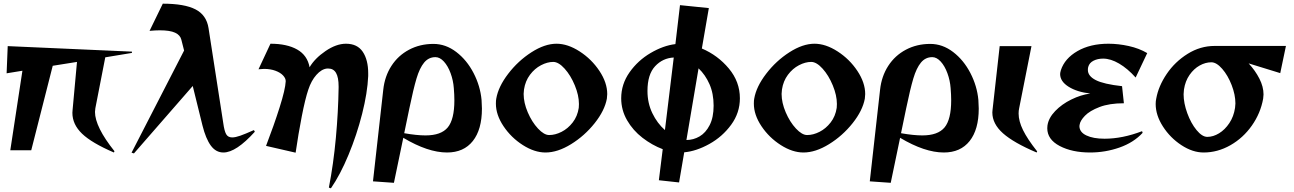

<svg xmlns="http://www.w3.org/2000/svg" viewBox="-20 -818 7045 1045"><path d="M374 -204 375 -219 399 -481 267 -460 150 0H36L102 -433L16 -419L22 -567L698 -537V-530L553 -506L499 -229Q497 -217 497 -209Q497 -128 603 5L600 12Q479 -40 426.5 -90.5Q374 -141 374 -204Z M696 13 982 -543 967 -602Q961 -627 933 -640Q905 -653 850 -653Q826 -653 794 -650L866 -798Q984 -798 1044 -767Q1104 -736 1115 -665L1195 -149Q1201 -105 1211 -87.5Q1221 -70 1244 -70Q1261 -70 1288 -79.5Q1315 -89 1362 -110L1367 -101Q1265 12 1196 12Q1155 12 1127.5 -25.5Q1100 -63 1082 -135L1029 -350L709 17Z M1823 -342V-347Q1823 -397 1809 -421Q1795 -445 1767 -445H1760Q1730 -442 1702 -410.5Q1674 -379 1658 -330Q1641 -280 1622.5 -185Q1604 -90 1589 13L1428 -24Q1471 -136 1502 -234Q1533 -332 1535 -375V-377Q1535 -392 1520.5 -407.5Q1506 -423 1479 -433Q1452 -443 1417 -443Q1409 -443 1387 -441L1452 -580Q1542 -580 1597.5 -548.5Q1653 -517 1665 -452Q1693 -500 1751.5 -540Q1810 -580 1863 -580Q1925 -580 1954.5 -536Q1984 -492 1984 -419V-404Q1980 -313 1951 -198.5Q1922 -84 1877 24.5Q1832 133 1781 207L1770 203Q1795 74 1808 -67.5Q1821 -209 1823 -342Z M2010 169 2066 -330Q2074 -403 2110.5 -459.5Q2147 -516 2206.5 -547.5Q2266 -579 2339 -579Q2406 -579 2463.5 -535Q2521 -491 2557.5 -420.5Q2594 -350 2601 -274Q2603 -242 2603 -227Q2603 -113 2553.5 -50.5Q2504 12 2413 12Q2309 12 2175 -68L2124 177ZM2296 -81Q2381 -81 2417 -124.5Q2453 -168 2453 -272Q2453 -302 2450 -338Q2447 -380 2432.5 -419.5Q2418 -459 2396 -483Q2374 -507 2350 -507Q2313 -507 2288.5 -477.5Q2264 -448 2247 -391Q2230 -334 2208 -228L2180 -93Q2248 -81 2296 -81Z M2679 -254Q2679 -272 2681 -281Q2692 -346 2746 -416.5Q2800 -487 2872.5 -533.5Q2945 -580 3009 -580Q3070 -580 3135 -538Q3200 -496 3242.5 -432Q3285 -368 3285 -306Q3285 -297 3283 -281Q3271 -216 3216.5 -147.5Q3162 -79 3088.5 -33.5Q3015 12 2949 12Q2889 12 2825.5 -28.5Q2762 -69 2720.5 -131Q2679 -193 2679 -254ZM2969 -83Q3002 -83 3036.5 -100.5Q3071 -118 3097 -151.5Q3123 -185 3130 -231Q3131 -238 3131 -252Q3131 -299 3108.5 -353.5Q3086 -408 3053 -444.5Q3020 -481 2991 -481Q2959 -481 2924.5 -463Q2890 -445 2864.5 -411Q2839 -377 2832 -331Q2830 -315 2830 -307Q2830 -259 2852.5 -206.5Q2875 -154 2908 -118.5Q2941 -83 2969 -83Z M3566 163 3587 -6Q3529 -28 3477 -68Q3425 -108 3393 -163.5Q3361 -219 3361 -283Q3361 -360 3406.5 -424.5Q3452 -489 3521 -529.5Q3590 -570 3656 -578L3681 -790L3838 -774L3800 -554Q3887 -517 3947 -445Q4007 -373 4007 -283Q4007 -204 3959.5 -139Q3912 -74 3841 -34.5Q3770 5 3704 11L3676 175ZM3599 -110 3647 -505Q3587 -502 3545.5 -457.5Q3504 -413 3504 -323Q3504 -257 3530.5 -202Q3557 -147 3599 -110ZM3864 -243Q3864 -309 3841.5 -360Q3819 -411 3782 -446L3716 -56Q3754 -56 3787.5 -75.5Q3821 -95 3842.5 -137Q3864 -179 3864 -243Z M4083 -254Q4083 -272 4085 -281Q4096 -346 4150 -416.5Q4204 -487 4276.5 -533.5Q4349 -580 4413 -580Q4474 -580 4539 -538Q4604 -496 4646.5 -432Q4689 -368 4689 -306Q4689 -297 4687 -281Q4675 -216 4620.5 -147.5Q4566 -79 4492.5 -33.5Q4419 12 4353 12Q4293 12 4229.5 -28.5Q4166 -69 4124.5 -131Q4083 -193 4083 -254ZM4373 -83Q4406 -83 4440.5 -100.5Q4475 -118 4501 -151.5Q4527 -185 4534 -231Q4535 -238 4535 -252Q4535 -299 4512.5 -353.5Q4490 -408 4457 -444.5Q4424 -481 4395 -481Q4363 -481 4328.5 -463Q4294 -445 4268.5 -411Q4243 -377 4236 -331Q4234 -315 4234 -307Q4234 -259 4256.5 -206.5Q4279 -154 4312 -118.5Q4345 -83 4373 -83Z M4714 169 4770 -330Q4778 -403 4814.5 -459.5Q4851 -516 4910.5 -547.5Q4970 -579 5043 -579Q5110 -579 5167.5 -535Q5225 -491 5261.5 -420.5Q5298 -350 5305 -274Q5307 -242 5307 -227Q5307 -113 5257.5 -50.5Q5208 12 5117 12Q5013 12 4879 -68L4828 177ZM5000 -81Q5085 -81 5121 -124.5Q5157 -168 5157 -272Q5157 -302 5154 -338Q5151 -380 5136.5 -419.5Q5122 -459 5100 -483Q5078 -507 5054 -507Q5017 -507 4992.5 -477.5Q4968 -448 4951 -391Q4934 -334 4912 -228L4884 -93Q4952 -81 5000 -81Z M5381 -206 5382 -219 5421 -567H5594L5527 -229Q5524 -216 5524 -200Q5524 -159 5548 -110Q5572 -61 5625 6L5622 12Q5497 -41 5439 -92.5Q5381 -144 5381 -206Z M5680 -120Q5680 -130 5681 -135Q5687 -176 5723 -213.5Q5759 -251 5811 -276.5Q5863 -302 5914 -309Q5842 -317 5796 -346Q5750 -375 5750 -415Q5750 -422 5754 -436Q5775 -500 5844.5 -540Q5914 -580 6013 -580Q6067 -580 6123.5 -567.5Q6180 -555 6224 -529L6161 -396Q6117 -445 6071 -472Q6025 -499 5984 -499Q5954 -499 5931.5 -487.5Q5909 -476 5903 -454Q5901 -448 5901 -437Q5901 -404 5944 -382Q5987 -360 6087 -349L6097 -256Q6018 -256 5964.5 -235.5Q5911 -215 5885 -188Q5859 -161 5856 -139L5855 -132Q5855 -99 5892.5 -81Q5930 -63 5992 -63Q6089 -63 6196 -104L6199 -95Q6150 -42 6073 -15Q5996 12 5913 12Q5815 12 5747.5 -23.5Q5680 -59 5680 -120Z M6270 -252Q6270 -268 6273 -281Q6285 -349 6330 -415.5Q6375 -482 6444 -525Q6513 -568 6591 -568H6979L6948 -420L6776 -473Q6812 -434 6834.5 -390Q6857 -346 6857 -304Q6857 -297 6855 -281Q6841 -202 6793.5 -134.5Q6746 -67 6676.5 -27.5Q6607 12 6531 12Q6471 12 6410 -28Q6349 -68 6309.5 -129.5Q6270 -191 6270 -252ZM6551 -73Q6583 -73 6615 -92.5Q6647 -112 6671 -148Q6695 -184 6702 -231Q6704 -247 6704 -255Q6704 -302 6683.5 -355Q6663 -408 6632 -443.5Q6601 -479 6573 -479Q6541 -479 6509.5 -461.5Q6478 -444 6454.5 -410.5Q6431 -377 6424 -331Q6422 -315 6422 -305Q6422 -257 6442 -202Q6462 -147 6492.5 -110Q6523 -73 6551 -73Z"/></svg>

Font: Tiejili SC
Style: Regular
Weight: 400
Designer: Buernia
Foundry: Ershou Xiaoxi Press
Version: Version 1.100